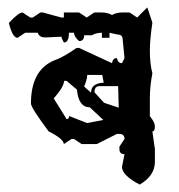

<svg xmlns="http://www.w3.org/2000/svg" viewBox="-20 -478 484 518"><path d="M377.4 -458 391.1 -417Q384.3 -370.1 384.3 -341.8Q384.3 -305.7 391.1 -280.3Q384.3 -244.6 384.3 -212.4V-164.6Q397.9 -147.9 397.9 -137.2Q397.9 -123.5 391.1 -123.5L397.9 -75.7V-41.5Q397.9 -3.9 356.9 20Q309.1 -4.9 309.1 -27.8L315.9 -62Q302.2 -62 302.2 -75.7V-82.5L315.9 -103Q315.9 -116.7 302.2 -116.7H295.4L241.2 -89.4H200.2L179.7 -103H172.9L152.3 -89.4Q151.4 -103.5 111.3 -123.5Q63.5 -187.5 63.5 -198.7Q63.5 -288.1 125 -314.5Q150.4 -323.2 186.5 -348.6H193.4L282.2 -307.6Q284.2 -321.3 295.4 -321.3Q297.9 -307.6 309.1 -307.6L315.9 -321.3L311 -371.1Q311 -384.8 297.4 -384.8L275.4 -389.6V-376H254.9V-389.6Q239.3 -389.6 227.5 -382.8H207Q207 -367.2 193.4 -367.2Q179.7 -378.9 179.7 -389.6H166Q166 -363.3 152.3 -363.3Q145.5 -376.5 145.5 -378.9L102.5 -377Q85.4 -377 82 -389.6H47.9L27.3 -376Q13.7 -376 3.9 -416Q29.8 -444.3 41 -444.3L61.5 -430.7H68.4L88.9 -444.3H95.7L145.5 -430.7H152.3V-444.3H193.4L213.9 -430.7L234.4 -444.3H254.9Q270 -444.3 282.2 -437.5Q293.9 -444.3 309.1 -444.3H329.6L350.1 -430.7ZM215.3 -275.9Q215.3 -264.2 207 -244.6L225.6 -228Q225.6 -253.4 259.8 -254.9L255.9 -275.9ZM152.8 -259.8Q152.8 -244.1 125 -212.4L159.7 -156.7Q166.5 -156.7 166.5 -165L214.8 -146L258.8 -154.3L222.2 -188.5Q191.9 -188.5 187.5 -236.3L159.7 -259.8ZM248.5 -245.6Q234.9 -245.6 234.9 -229L260.7 -200.7L300.3 -187.5L298.8 -245.6Z"/></svg>

Font: Truetypewriter PolyglOTT
Style: Regular
Weight: 400
Designer: Sergey Beatoff a.k.a. Sam_T
Version: Version 3.76